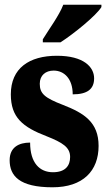

<svg xmlns="http://www.w3.org/2000/svg" viewBox="-20 -786 459 816"><path d="M162 -619V-606H237C296 -644 390 -721 411 -756V-766H249C232 -721 187 -660 162 -619ZM203 10C333 10 399 -60 399 -166C399 -266 338 -305 248 -340C170 -370 149 -388 149 -430C149 -466 174 -486 208 -486C253 -486 289 -451 289 -385C352 -385 380 -408 380 -453C380 -501 336 -549 222 -549C104 -549 26 -496 26 -385C26 -287 76 -246 178 -207C246 -180 278 -160 278 -119C278 -83 259 -54 205 -54C149 -54 108 -93 108 -180C60 -180 21 -160 21 -105C21 -39 62 10 203 10Z"/></svg>

Font: Noto Serif Ethiopic ExtraCondensed Black
Style: Regular
Weight: 900
Width: 2
Designer: Monotype Design Team
Foundry: Monotype Imaging Inc.
Version: Version 2.102